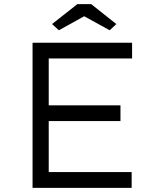

<svg xmlns="http://www.w3.org/2000/svg" viewBox="-20 -906 763 926"><path d="M137 0V-700H617V-624H215V-76H615V0ZM176 -322V-398H561V-322ZM264 -760 231 -790 353 -886H420L541 -790L509 -760L371 -836H401Z"/></svg>

Font: Lexend Exa Light
Style: Regular
Weight: 300
Designer: Bonnie Shaver-Troup, Thomas Jockin
Foundry: Lexend
Version: Version 1.007